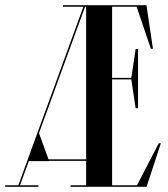

<svg xmlns="http://www.w3.org/2000/svg" viewBox="-46 -720 648 740"><path d="M482.1 -6H386V-414H460.1L476.8 -303H486V-531H476.8L460.1 -420H386V-694H480.5L535.5 -532H543.5L518.5 -700H196.5V-694H275.3L24.7 -6H-26V0H102V-6H31.2L65.1 -99H143.5L143.1 -100H286V-6H226V0H519L574 -168H566ZM104.3 -206.8 281.8 -694H286V-106H141Z"/></svg>

Font: Picaflor 72 pt
Style: Regular
Weight: 400
Designer: Ariel Martín Pérez
Foundry: Tunera Type Foundry
Version: Version 1.000;hotconv 1.0.109;makeotfexe 2.5.65596